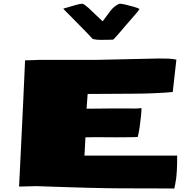

<svg xmlns="http://www.w3.org/2000/svg" viewBox="-20 -1031 1040 1062"><path d="M944.3 11.7Q886.2 11.2 840.6 11.2Q794.9 11.2 749 11Q703.1 10.7 643.6 10.7Q609.9 10.7 563.2 9.8Q516.6 8.8 464.6 7.6Q412.6 6.3 363 4.6Q313.5 2.9 272.7 1.7Q231.9 0.5 207.8 -0.5Q183.6 -1.5 183.6 -1.5L85.4 1Q85.4 1 86.9 -28.1Q88.4 -57.1 90.8 -106Q93.3 -154.8 96.2 -216.1Q99.1 -277.3 102.3 -343Q105.5 -408.7 108.4 -470.5Q111.3 -532.2 113.5 -582.5Q115.7 -632.8 117.2 -663.8Q118.7 -694.8 118.7 -697.3Q134.8 -697.8 144 -698Q153.3 -698.2 164.1 -698.5Q174.8 -698.7 195.3 -699.7H509.3L859.9 -707.5Q882.8 -707.5 908.2 -706.8Q933.6 -706.1 955.6 -701.2L935.5 -522Q836.9 -513.2 713.6 -512.7Q590.3 -512.2 464.8 -511.2Q462.9 -495.6 462.2 -475.6Q461.4 -455.6 459 -429.7Q522.9 -430.7 582.5 -430.9Q642.1 -431.2 686.5 -431.2Q695.3 -431.2 704.6 -430.9Q713.9 -430.7 723.6 -430.7Q733.4 -430.7 743.2 -431.2Q752.9 -431.6 762.7 -433.1V-429.2Q762.7 -417 759.8 -387.7Q756.8 -358.4 752.2 -326.4Q747.6 -294.4 741.7 -273.4Q740.2 -272.9 715.3 -272.2Q690.4 -271.5 620.1 -271.5Q603 -271.5 582.8 -271.7Q562.5 -272 539.1 -272Q517.6 -272 496.1 -272Q474.6 -272 452.6 -271.5L447.3 -170.4H960Q960 -120.6 958.3 -90.1Q956.5 -59.6 954.1 -41.5Q951.7 -23.4 949 -11.7Q946.3 0 944.3 11.7ZM580.1 -811Q560.5 -811 536.6 -810.5Q512.7 -810.1 492.7 -815.4Q476.1 -833 460.4 -849.9Q444.8 -866.7 427.7 -883.3L367.2 -944.8Q356.4 -956.1 346.9 -965.1Q337.4 -974.1 330.1 -983.4Q339.4 -985.4 360.1 -991.9Q380.9 -998.5 402.6 -1004.4Q424.3 -1010.3 436 -1010.3Q449.7 -1005.4 470.5 -986.3Q491.2 -967.3 512.5 -946.3Q533.7 -925.3 547.9 -913.1Q567.9 -939.9 589.4 -969Q610.8 -998 641.6 -1010.7Q650.4 -1010.7 673.3 -1005.6Q696.3 -1000.5 719.5 -993.7Q742.7 -986.8 751.5 -981.4Q746.1 -971.7 733.9 -957.5Q721.7 -943.4 714.4 -935.1Q698.2 -917 676.5 -891.4Q654.8 -865.7 635.5 -843.5Q616.2 -821.3 606.4 -812Q600.1 -811.5 593.5 -811.3Q586.9 -811 580.1 -811Z"/></svg>

Font: Seymour One
Style: Regular
Weight: 400
Designer: Vernon Adams
Foundry: Vernon Adams
Version: Version 1.100; ttfautohint (v1.8.4.7-5d5b);gftools[0.9.33]